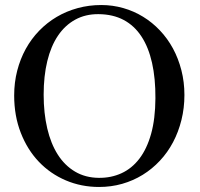

<svg xmlns="http://www.w3.org/2000/svg" viewBox="-20 -724 791 760"><path d="M710 -348.1Q710 -399.4 698 -446Q686 -492.7 664.6 -532.2Q643.1 -571.8 613 -603.5Q583 -635.3 546.4 -657.7Q509.8 -680.2 467.8 -692.1Q425.8 -704.1 380.9 -704.1Q332 -704.1 287.4 -691.9Q242.7 -679.7 204.3 -657Q166 -634.3 135 -602.3Q104 -570.3 82 -530.5Q60.1 -490.7 48.1 -444.1Q36.1 -397.5 36.1 -346.2Q36.1 -265.1 62.3 -198.2Q88.4 -131.3 133.8 -83.7Q179.2 -36.1 240.5 -10Q301.8 16.1 372.1 16.1Q419.9 16.1 463.6 3.7Q507.3 -8.8 544.9 -32Q582.5 -55.2 613 -87.9Q643.6 -120.6 665 -161.1Q686.5 -201.7 698.2 -249Q710 -296.4 710 -348.1ZM595.2 -335Q594.7 -253.4 578.1 -194.1Q561.5 -134.8 531.7 -95.9Q502 -57.1 460.9 -38.3Q419.9 -19.5 371.1 -20Q317.9 -20.5 277.1 -44.7Q236.3 -68.8 208.7 -112.1Q181.2 -155.3 167 -215.8Q152.8 -276.4 152.8 -349.1Q152.8 -422.9 167.2 -482.2Q181.6 -541.5 209.5 -582.8Q237.3 -624 277.8 -646.2Q318.4 -668.5 370.1 -668Q427.2 -667.5 469.5 -645Q511.7 -622.6 539.8 -579.8Q567.9 -537.1 581.8 -475.3Q595.7 -413.6 595.2 -335Z"/></svg>

Font: Galatia SIL
Style: Regular
Weight: 400
Designer: Development by SIL's NRSI team
Version: Version 2.1